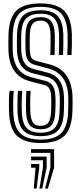

<svg xmlns="http://www.w3.org/2000/svg" viewBox="-20 -829 474 1125"><path d="M218 9Q126.4 9 81.4 -31.3Q36.5 -71.7 32.9 -171.1Q32.2 -188.4 32.2 -212.4Q32.1 -236.4 33 -259.5Q33.9 -282.5 36.1 -296.7H60.9Q59.2 -282.7 58.1 -262.8Q57.1 -242.9 57 -219.5Q57 -196.2 57.8 -171.9Q61.1 -84.6 99 -47.9Q136.8 -11.1 218 -11.1Q300.4 -11.1 338.1 -48.3Q375.8 -85.4 379 -172.1Q379.6 -188.2 380 -202.3Q380.3 -216.3 380.4 -230.9Q380.4 -245.5 379.8 -263.3Q377.3 -333 347.7 -373.1Q318.1 -413.2 264 -427.6L183 -449.5Q166.2 -454.1 154.5 -464.2Q142.8 -474.3 136.5 -492Q130.3 -509.7 129.5 -536.9Q128.8 -559.2 128.9 -580.9Q129 -602.7 129.7 -627.4Q131.5 -681.5 152 -705Q172.6 -728.5 217.8 -728.5Q259.9 -728.5 279.4 -705.2Q298.9 -681.9 301.1 -626.6Q301.9 -606.1 301.4 -572.2Q300.9 -538.2 299.7 -506.8H274.7Q275.9 -537.9 276.4 -572.6Q276.9 -607.3 276.3 -624.7Q274.5 -673.6 260 -691Q245.5 -708.4 217.8 -708.4Q184.5 -708.4 170.3 -688.9Q156.1 -669.3 154.4 -624.9Q153.8 -600 153.9 -577.6Q154.1 -555.2 154.4 -537.7Q155.1 -516.5 159 -503.2Q163 -490 170.5 -482.9Q178 -475.8 189.2 -472.8L269.8 -451.9Q333.5 -435.5 367.7 -388.9Q401.8 -342.3 404.8 -264.4Q405.3 -248.9 405.3 -234.1Q405.3 -219.2 405 -203.8Q404.6 -188.4 404 -171Q400 -74 356.4 -32.5Q312.9 9 218 9ZM218 -31.2Q150.2 -31.2 118 -63.2Q85.8 -95.2 82.8 -172.9Q82.1 -193.1 82.2 -216.7Q82.3 -240.2 83 -261.6Q83.8 -283.1 85.4 -296.7H110.2Q108.8 -282 107.9 -262.8Q107 -243.6 106.9 -220.8Q106.9 -198.1 107.7 -172.8Q110.2 -107.4 136 -79.4Q161.8 -51.3 218 -51.3Q274.8 -51.3 300.7 -79.6Q326.6 -107.9 329.1 -172.8Q329.9 -191.5 330.1 -205.5Q330.4 -219.5 330.4 -232.7Q330.5 -245.9 329.9 -261.3Q328.7 -296.3 319.5 -320.2Q310.3 -344.1 293.5 -358.5Q276.6 -373 252.4 -379.1L170.3 -400.3Q143.4 -407.3 123.4 -423.2Q103.5 -439.2 92.1 -466.8Q80.8 -494.4 79.5 -535.5Q79.1 -551.6 79 -567.1Q78.9 -582.6 79.1 -598Q79.3 -613.4 79.7 -628.5Q82.5 -705.4 115.3 -737.1Q148.2 -768.8 217.8 -768.8Q286.3 -768.8 317.2 -736.1Q348.2 -703.4 351 -627.9Q351.8 -607.5 351.3 -572.4Q350.8 -537.3 349.4 -506.8H324.6Q325.8 -535 326.4 -570Q327 -604.9 326.1 -628Q323.6 -692.8 298.4 -720.7Q273.2 -748.7 217.8 -748.7Q163 -748.7 135 -722.6Q107.1 -696.5 104.7 -628.2Q103.9 -602.4 103.9 -580.5Q103.9 -558.6 104.5 -536.1Q105.5 -502.5 114 -479.9Q122.5 -457.2 138.3 -443.8Q154.1 -430.4 176.6 -424.6L258.2 -403.5Q304 -391.8 328.4 -357.2Q352.7 -322.6 354.8 -262.3Q355.4 -247.5 355.5 -234.6Q355.5 -221.8 355.2 -207.4Q354.8 -193.1 354 -173.1Q351.2 -98.4 320.1 -64.8Q289.1 -31.2 218 -31.2ZM218 -71.5Q175.1 -71.5 154.9 -94.9Q134.8 -118.4 132.7 -174.8Q132.1 -196.4 132 -218.2Q132 -240 132.8 -260.1Q133.6 -280.1 134.7 -296.7H159.5Q158.3 -277.3 157.5 -258.3Q156.7 -239.3 156.8 -219Q156.8 -198.6 157.7 -175.4Q159.3 -133.8 172 -112.7Q184.6 -91.6 218 -91.6Q249.2 -91.6 263.5 -111.2Q277.7 -130.7 279.3 -176.4Q280.1 -195.6 280.3 -209.4Q280.5 -223.1 280.4 -234.8Q280.4 -246.6 280 -259.7Q279.3 -282.8 274.6 -297.3Q269.9 -311.8 261.4 -319.7Q252.9 -327.7 240.5 -330.7L157.9 -352Q117.4 -362.4 89.3 -385.9Q61.1 -409.4 46.1 -446.3Q31.1 -483.2 29.6 -533.8Q28.9 -560 29 -583.2Q29.2 -606.4 29.9 -630Q33.4 -725.1 76.7 -767.1Q120 -809 217.8 -809Q309.5 -809 353.3 -768.5Q397.1 -728 401 -629.8Q401.6 -609.7 401.2 -572.8Q400.7 -535.9 399.3 -506.8H374.4Q375.9 -538.8 376.3 -573.7Q376.7 -608.5 376 -628.9Q372.8 -715.4 335.6 -752.2Q298.4 -788.9 217.8 -788.9Q134 -788.9 96 -752.2Q58 -715.5 54.8 -629.3Q54 -601 54 -579.3Q54 -557.5 54.6 -534.6Q56 -490 68.8 -457.8Q81.6 -425.6 105.5 -405.4Q129.5 -385.1 164.1 -376.1L246.6 -354.8Q264.5 -350.4 277.1 -339.5Q289.7 -328.6 296.8 -309.4Q303.9 -290.2 304.9 -260.5Q305.5 -245.4 305.5 -233.3Q305.4 -221.1 305.2 -207.7Q304.9 -194.4 304.1 -175.2Q301.9 -119.6 282.1 -95.5Q262.4 -71.5 218 -71.5ZM244.1 275.5 275.2 153.7V66.7H162.1V45H296.9V153.7L260.8 275.5ZM177.8 275.5 188.2 153.7H162.1V131.9H210V153.7L194.4 275.5ZM211 275.5 231.7 153.7V110.2H162.1V88.5H253.4V153.7L227.6 275.5Z"/></svg>

Font: Big Shoulders Inline Thin
Style: Regular
Weight: 100
Designer: Patric King
Foundry: XO Type Co
Version: Version 2.002